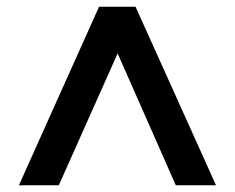

<svg xmlns="http://www.w3.org/2000/svg" viewBox="-20 -716 694 568"><path d="M328 -558 154 -168H36L273 -696H381L619 -168H500Z"/></svg>

Font: Parkinsans Medium
Style: Regular
Weight: 500
Designer: Red Stone, Indian Type Foundry
Foundry: Indian Type Foundry
Version: Version 1.000